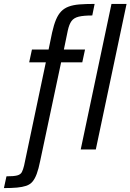

<svg xmlns="http://www.w3.org/2000/svg" viewBox="-88 -763 666 980"><path d="M-68 197 -55 137Q-18 137 -0.5 132.5Q17 128 23.5 115.5Q30 103 35 82L146 -445H61L75 -510H160L178 -597Q187 -637 198 -663Q209 -689 224.5 -705Q240 -721 263 -729.5Q286 -738 318 -740.5Q350 -743 395 -743L383 -684Q339 -684 314 -678Q289 -672 277 -655.5Q265 -639 258 -607L238 -510H346L332 -445H224L117 59Q109 99 99.5 124.5Q90 150 77.5 164.5Q65 179 45.5 185.5Q26 192 -1.5 194.5Q-29 197 -68 197ZM324 0 481 -743H558L401 0Z"/></svg>

Font: Saira SemiCondensed
Style: Italic
Weight: 400
Width: 4
Italic angle: -12°
Designer: Hector Gatti with collaboration of the Omnibus-Type team
Foundry: Omnibus-Type
Version: Version 1.101